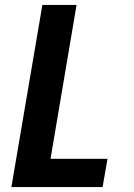

<svg xmlns="http://www.w3.org/2000/svg" viewBox="-20 -755 540 775"><path d="M26 0 151 -735H289L184 -114H414L394 0Z"/></svg>

Font: iosevka_custom_sans_ss08 Heavy
Style: Italic
Weight: 900
Italic angle: -10°
Designer: Belleve Invis
Foundry: Belleve Invis
Version: Version 10.3.0; ttfautohint (v1.8.3)